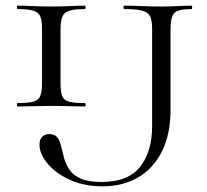

<svg xmlns="http://www.w3.org/2000/svg" viewBox="-20 -645 730 678"><path d="M193.8 -350Q193.8 -321 199.6 -306Q205.3 -291 224.1 -286Q242.8 -281 279.5 -281Q282.4 -281 282.4 -275Q282.4 -269 279.6 -269Q255.1 -269 225.4 -270Q195.8 -271 160.1 -271Q127.5 -271 96.9 -270Q66.3 -269 41.8 -269Q39.8 -269 39.8 -275Q39.8 -281 41.7 -281Q78.3 -281 97.1 -286Q115.9 -291 122.1 -306Q128.4 -321 128.4 -350V-544Q128.4 -573 122.1 -587.5Q115.9 -602 97.1 -607.5Q78.3 -613 41.7 -613Q39.8 -613 39.8 -619Q39.8 -625 41.8 -625Q66.3 -625 96.9 -623.5Q127.5 -622 160.1 -622Q195.8 -622 226.4 -623.5Q257 -625 279.6 -625Q282.4 -625 282.4 -619Q282.4 -613 279.5 -613Q242.9 -613 224.6 -607Q206.3 -601 200.1 -586Q193.8 -571 193.8 -542ZM656.4 -625Q658.6 -625 658.6 -619Q658.6 -613 656.4 -613Q608.8 -613 595.5 -599Q582.2 -585 582.2 -542V-258Q582.2 -170 551.5 -109.5Q520.8 -49 466.8 -18Q412.8 13 342.6 13Q277.6 13 226.9 -10Q176.2 -33 147.8 -67.5Q119.4 -102 119.4 -134.8Q119.4 -151.4 128.4 -161.4Q137.4 -171.4 153.4 -171.4Q174 -171.4 182.9 -159.2Q191.8 -147 196.1 -127.7Q200.4 -108.4 206.2 -86.9Q212 -65.4 224.9 -46.1Q237.8 -26.8 264.4 -14.6Q291 -2.4 338 -2.4Q432.8 -2.4 475 -56.3Q517.2 -110.2 517.2 -200V-544Q517.2 -573 510 -587.5Q502.7 -602 481.5 -607.5Q460.3 -613 418.9 -613Q416 -613 416 -619Q416 -625 418.8 -625Q447.4 -625 480.4 -623.5Q513.4 -622 548.1 -622Q580.8 -622 607.9 -623.5Q635 -625 656.4 -625Z"/></svg>

Font: Cormorant Garamond Light
Style: Regular
Weight: 300
Designer: Christian Thalmann (Catharsis Fonts)
Foundry: Catharsis Fonts
Version: Version 4.001